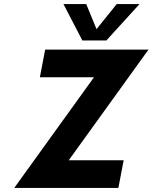

<svg xmlns="http://www.w3.org/2000/svg" viewBox="-20 -924 750 944"><path d="M442 -544H176L202 -680H710L318 -136H588L562 0H50ZM292 -904H404L470 -743H424L554 -904H666L503 -725H385Z"/></svg>

Font: Teachers[wght] Italic
Style: Regular
Weight: 400
Designer: Alfredo Marco Pradil & Chank Diesel
Version: Version 1.000;Glyphs 3.1.2 (3151)